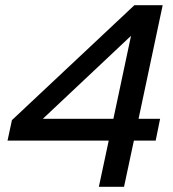

<svg xmlns="http://www.w3.org/2000/svg" viewBox="-20 -720 668 740"><path d="M361 0 399 -178H9L26 -257L498 -700H607L514 -262H597L580 -178H496L458 0ZM145 -262H417L485 -582Z"/></svg>

Font: Red Hat Display Medium
Style: Italic
Weight: 500
Italic angle: -12°
Designer: Pentagram, MCKL
Foundry: Pentagram, MCKL
Version: Version 1.023; ttfautohint (v1.8.3)